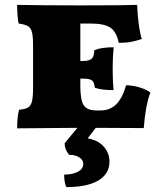

<svg xmlns="http://www.w3.org/2000/svg" viewBox="-20 -522 669 784"><path d="M371 0 338 43Q380 50 403.5 76.5Q427 103 427 138Q427 188 381.5 215Q336 242 251 242Q242 224 242 191Q275 191 297.5 179.5Q320 168 320 147Q320 131 303.5 120.5Q287 110 262 110Q244 89 244 63L296 0L50 2Q50 -45 58 -74Q83 -76 94.5 -83Q106 -90 110.5 -108Q115 -126 115 -164V-333Q115 -373 110.5 -390.5Q106 -408 94.5 -415Q83 -422 56 -426Q50 -456 50 -502Q168 -500 307 -500Q487 -500 540 -502Q541 -468 546 -428Q551 -388 559 -363Q536 -355 515 -351Q494 -347 465 -347Q456 -391 431.5 -408.5Q407 -426 348 -426H308V-273H319Q346 -273 355.5 -283.5Q365 -294 365 -317Q393 -329 444 -329Q440 -285 440 -241Q440 -190 444 -154Q393 -154 367 -164Q365 -187 355 -194Q345 -201 319 -201H308V-171Q308 -113 322 -92Q336 -71 374 -71H391Q428 -71 453.5 -95Q479 -119 495 -174Q526 -173 553.5 -164Q581 -155 594 -144Q574 -92 567 1Z"/></svg>

Font: Vollkorn SC Black
Style: Regular
Weight: 900
Designer: Friedrich Althausen
Foundry: Friedrich Althausen
Version: Version 4.015